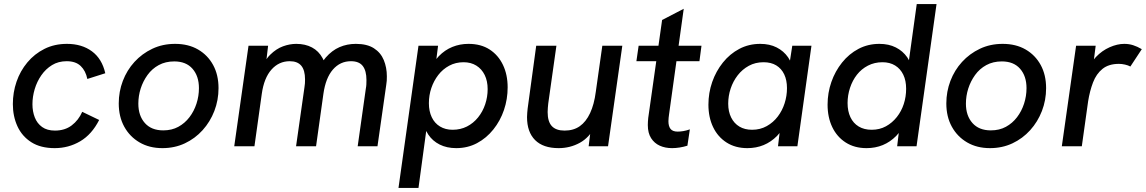

<svg xmlns="http://www.w3.org/2000/svg" viewBox="-20 -717 5616 941"><path d="M248 9Q179 9 133.5 -20Q88 -49 65.5 -98Q43 -147 43 -207Q43 -264 61 -316.5Q79 -369 114 -411Q149 -453 198 -477.5Q247 -502 308 -502Q381 -502 430.5 -465.5Q480 -429 496 -358L408 -330Q400 -370 375.5 -393.5Q351 -417 307 -417Q266 -417 235 -398Q204 -379 182.5 -348Q161 -317 150 -280Q139 -243 139 -206Q139 -171 150.5 -141.5Q162 -112 186.5 -94.5Q211 -77 249 -77Q298 -77 331.5 -102.5Q365 -128 383 -169L466 -129Q430 -58 373 -24.5Q316 9 248 9Z M776 9Q712 9 664 -19Q616 -47 589 -96Q562 -145 562 -210Q562 -268 582 -320.5Q602 -373 639 -413.5Q676 -454 726.5 -478Q777 -502 838 -502Q903 -502 950.5 -474.5Q998 -447 1024.5 -398.5Q1051 -350 1051 -285Q1051 -226 1030.5 -173Q1010 -120 973 -79Q936 -38 886 -14.5Q836 9 776 9ZM780 -78Q822 -78 854 -95.5Q886 -113 908.5 -142.5Q931 -172 943 -209Q955 -246 955 -285Q955 -344 923.5 -380Q892 -416 834 -416Q791 -416 758 -398Q725 -380 703 -349.5Q681 -319 669.5 -283Q658 -247 658 -209Q658 -150 690 -114Q722 -78 780 -78Z M1128 0 1198 -493H1294L1279 -366L1256 -367Q1275 -420 1304.5 -449Q1334 -478 1367 -490Q1400 -502 1432 -502Q1476 -502 1509 -484.5Q1542 -467 1561 -432Q1580 -397 1581 -342H1523Q1546 -400 1576.5 -435Q1607 -470 1644 -486Q1681 -502 1724 -502Q1779 -502 1812.5 -480.5Q1846 -459 1861 -422.5Q1876 -386 1876 -343Q1876 -331 1875.5 -321.5Q1875 -312 1873 -301L1830 0H1733L1773 -283Q1775 -293 1775.5 -303Q1776 -313 1776 -325Q1776 -370 1758 -393.5Q1740 -417 1700 -417Q1647 -417 1611.5 -376Q1576 -335 1565 -257L1529 0H1431L1472 -288Q1474 -299 1474.5 -308.5Q1475 -318 1475 -328Q1475 -373 1456.5 -395Q1438 -417 1400 -417Q1347 -417 1310.5 -376Q1274 -335 1263 -257L1227 0Z M1933 204 2031 -493H2127L2109 -351L2081 -363Q2101 -411 2130.5 -441.5Q2160 -472 2197 -487Q2234 -502 2276 -502Q2337 -502 2379.5 -474.5Q2422 -447 2445 -399Q2468 -351 2468 -289Q2468 -231 2450 -178Q2432 -125 2398 -82.5Q2364 -40 2318 -15.5Q2272 9 2216 9Q2170 9 2135 -8.5Q2100 -26 2079 -57.5Q2058 -89 2053 -131L2078 -142L2031 204ZM2198 -81Q2237 -81 2268.5 -97Q2300 -113 2323 -141.5Q2346 -170 2358 -206Q2370 -242 2370 -280Q2370 -320 2355.5 -349.5Q2341 -379 2314.5 -395.5Q2288 -412 2252 -412Q2213 -412 2181.5 -395Q2150 -378 2128 -349.5Q2106 -321 2094 -285.5Q2082 -250 2082 -211Q2082 -172 2096 -142.5Q2110 -113 2136.5 -97Q2163 -81 2198 -81Z M2718 9Q2642 9 2602.5 -30.5Q2563 -70 2563 -143Q2563 -154 2564 -164Q2565 -174 2566 -185L2608 -493H2707L2667 -210Q2666 -199 2665 -189Q2664 -179 2664 -168Q2664 -121 2684.5 -99Q2705 -77 2747 -77Q2791 -77 2821.5 -98.5Q2852 -120 2872 -162.5Q2892 -205 2900 -267L2932 -493H3030L2960 0H2865L2878 -106L2898 -100Q2869 -43 2821.5 -17Q2774 9 2718 9Z M3274 9Q3240 9 3213.5 -3Q3187 -15 3171 -40Q3155 -65 3155 -104Q3155 -112 3155.5 -120.5Q3156 -129 3157 -139L3225 -619L3331 -674L3259 -156Q3258 -148 3257 -140Q3256 -132 3256 -123Q3256 -98 3266.5 -85Q3277 -72 3301 -72Q3314 -72 3329 -74.5Q3344 -77 3361 -83L3349 -3Q3330 3 3310.5 6Q3291 9 3274 9ZM3099 -417 3110 -493H3418L3408 -417Z M3643 9Q3584 9 3541 -18.5Q3498 -46 3475 -94Q3452 -142 3452 -204Q3452 -262 3470.5 -315Q3489 -368 3523 -410.5Q3557 -453 3603.5 -477.5Q3650 -502 3706 -502Q3752 -502 3786.5 -484.5Q3821 -467 3842.5 -436Q3864 -405 3867 -362L3841 -351L3863 -493H3957L3888 0H3793L3810 -142L3837 -130Q3818 -81 3788.5 -51Q3759 -21 3722.5 -6Q3686 9 3643 9ZM3666 -81Q3706 -81 3738 -99Q3770 -117 3792 -146Q3814 -175 3825.5 -211Q3837 -247 3837 -285Q3837 -324 3823.5 -352.5Q3810 -381 3784.5 -396.5Q3759 -412 3722 -412Q3682 -412 3650 -394.5Q3618 -377 3595.5 -348Q3573 -319 3561 -283Q3549 -247 3549 -209Q3549 -170 3563.5 -141Q3578 -112 3604 -96.5Q3630 -81 3666 -81Z M4227 9Q4168 9 4125 -18.5Q4082 -46 4059 -94Q4036 -142 4036 -204Q4036 -262 4054.5 -315Q4073 -368 4107 -410.5Q4141 -453 4187.5 -477.5Q4234 -502 4290 -502Q4336 -502 4370.5 -484.5Q4405 -467 4426.5 -436Q4448 -405 4451 -362L4425 -351L4473 -697H4570L4472 0H4377L4394 -142L4421 -130Q4402 -81 4372.5 -51Q4343 -21 4306.5 -6Q4270 9 4227 9ZM4252 -81Q4291 -81 4322 -98Q4353 -115 4375.5 -143.5Q4398 -172 4409.5 -207.5Q4421 -243 4421 -282Q4421 -322 4407 -351Q4393 -380 4367 -396Q4341 -412 4305 -412Q4266 -412 4234 -395.5Q4202 -379 4180 -351Q4158 -323 4146 -286.5Q4134 -250 4134 -212Q4134 -172 4148 -142.5Q4162 -113 4188.5 -97Q4215 -81 4252 -81Z M4832 9Q4768 9 4720 -19Q4672 -47 4645 -96Q4618 -145 4618 -210Q4618 -268 4638 -320.5Q4658 -373 4695 -413.5Q4732 -454 4782.5 -478Q4833 -502 4894 -502Q4959 -502 5006.5 -474.5Q5054 -447 5080.5 -398.5Q5107 -350 5107 -285Q5107 -226 5086.5 -173Q5066 -120 5029 -79Q4992 -38 4942 -14.5Q4892 9 4832 9ZM4836 -78Q4878 -78 4910 -95.5Q4942 -113 4964.5 -142.5Q4987 -172 4999 -209Q5011 -246 5011 -285Q5011 -344 4979.5 -380Q4948 -416 4890 -416Q4847 -416 4814 -398Q4781 -380 4759 -349.5Q4737 -319 4725.5 -283Q4714 -247 4714 -209Q4714 -150 4746 -114Q4778 -78 4836 -78Z M5184 0 5254 -493H5350L5333 -360L5309 -363Q5321 -406 5351 -437.5Q5381 -469 5418.5 -485.5Q5456 -502 5490 -502Q5513 -502 5533.5 -495.5Q5554 -489 5576 -476L5520 -391Q5509 -397 5493.5 -400.5Q5478 -404 5464 -404Q5414 -404 5383.5 -379.5Q5353 -355 5337 -313Q5321 -271 5313 -221L5282 0Z"/></svg>

Font: Hanken Grotesk Medium
Style: Italic
Weight: 500
Italic angle: -8°
Designer: Alfredo Marco Pradil
Foundry: Hanken Design Co.
Version: Version 3.013